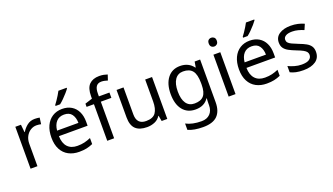

<svg xmlns="http://www.w3.org/2000/svg" viewBox="-82 -1417 3999 2308"><g transform="rotate(-20 1917.5 -263.0)"><path d="M335 -546Q350 -546 367.5 -544.5Q385 -543 398 -540L387 -459Q374 -462 358.5 -464Q343 -466 329 -466Q288 -466 252 -443.5Q216 -421 194.5 -380.5Q173 -340 173 -286V0H85V-536H157L167 -438H171Q197 -482 238 -514Q279 -546 335 -546Z M685 -546Q754 -546 803.5 -516Q853 -486 879.5 -431.5Q906 -377 906 -304V-251H539Q541 -160 585.5 -112.5Q630 -65 710 -65Q761 -65 800.5 -74.5Q840 -84 882 -102V-25Q841 -7 801 1.5Q761 10 706 10Q630 10 571.5 -21Q513 -52 480.5 -113.5Q448 -175 448 -264Q448 -352 477.5 -415Q507 -478 560.5 -512Q614 -546 685 -546ZM684 -474Q621 -474 584.5 -433.5Q548 -393 541 -321H814Q813 -389 782 -431.5Q751 -474 684 -474ZM826 -756Q814 -738 789 -709.5Q764 -681 735.5 -652.5Q707 -624 683 -606H625V-618Q640 -637 657.5 -663Q675 -689 692 -716.5Q709 -744 720 -766H826Z M1289 -468H1154V0H1066V-468H972V-509L1066 -539V-570Q1066 -674 1112 -719.5Q1158 -765 1240 -765Q1272 -765 1298.5 -759.5Q1325 -754 1344 -747L1321 -678Q1305 -683 1284 -688Q1263 -693 1241 -693Q1197 -693 1175.5 -663.5Q1154 -634 1154 -571V-536H1289Z M1834 -536V0H1762L1749 -71H1745Q1719 -29 1673 -9.5Q1627 10 1575 10Q1478 10 1429 -36.5Q1380 -83 1380 -185V-536H1469V-191Q1469 -63 1588 -63Q1677 -63 1711.5 -113Q1746 -163 1746 -257V-536Z M2194 -546Q2247 -546 2289.5 -526Q2332 -506 2362 -465H2367L2379 -536H2449V9Q2449 124 2390.5 182Q2332 240 2209 240Q2091 240 2016 206V125Q2095 167 2214 167Q2283 167 2322.5 126.5Q2362 86 2362 16V-5Q2362 -17 2363 -39.5Q2364 -62 2365 -71H2361Q2307 10 2195 10Q2091 10 2032.5 -63Q1974 -136 1974 -267Q1974 -395 2032.5 -470.5Q2091 -546 2194 -546ZM2206 -472Q2139 -472 2102 -418.5Q2065 -365 2065 -266Q2065 -167 2101.5 -114.5Q2138 -62 2208 -62Q2289 -62 2326 -105.5Q2363 -149 2363 -246V-267Q2363 -377 2325 -424.5Q2287 -472 2206 -472Z M2664 -737Q2684 -737 2699.5 -723.5Q2715 -710 2715 -681Q2715 -653 2699.5 -639Q2684 -625 2664 -625Q2642 -625 2627 -639Q2612 -653 2612 -681Q2612 -710 2627 -723.5Q2642 -737 2664 -737ZM2707 -536V0H2619V-536Z M3084 -546Q3153 -546 3202.5 -516Q3252 -486 3278.5 -431.5Q3305 -377 3305 -304V-251H2938Q2940 -160 2984.5 -112.5Q3029 -65 3109 -65Q3160 -65 3199.5 -74.5Q3239 -84 3281 -102V-25Q3240 -7 3200 1.5Q3160 10 3105 10Q3029 10 2970.5 -21Q2912 -52 2879.5 -113.5Q2847 -175 2847 -264Q2847 -352 2876.5 -415Q2906 -478 2959.5 -512Q3013 -546 3084 -546ZM3083 -474Q3020 -474 2983.5 -433.5Q2947 -393 2940 -321H3213Q3212 -389 3181 -431.5Q3150 -474 3083 -474ZM3225 -756Q3213 -738 3188 -709.5Q3163 -681 3134.5 -652.5Q3106 -624 3082 -606H3024V-618Q3039 -637 3056.5 -663Q3074 -689 3091 -716.5Q3108 -744 3119 -766H3225Z M3790 -148Q3790 -70 3732 -30Q3674 10 3576 10Q3520 10 3479.5 1Q3439 -8 3408 -24V-104Q3440 -88 3485.5 -74.5Q3531 -61 3578 -61Q3645 -61 3675 -82.5Q3705 -104 3705 -140Q3705 -160 3694 -176Q3683 -192 3654.5 -208Q3626 -224 3573 -244Q3521 -264 3484 -284Q3447 -304 3427 -332Q3407 -360 3407 -404Q3407 -472 3462.5 -509Q3518 -546 3608 -546Q3657 -546 3699.5 -536.5Q3742 -527 3779 -510L3749 -440Q3715 -454 3678 -464Q3641 -474 3602 -474Q3548 -474 3519.5 -456.5Q3491 -439 3491 -409Q3491 -387 3504 -371.5Q3517 -356 3547.5 -341.5Q3578 -327 3629 -307Q3680 -288 3716 -268Q3752 -248 3771 -219.5Q3790 -191 3790 -148Z"/></g></svg>

Font: Noto Sans Hebrew Droid SemiBold
Style: Regular
Weight: 600
Designer: Monotype Design Team
Foundry: Monotype Imaging Inc.
Version: Version 1.100; ttfautohint (v1.8.4.7-5d5b)